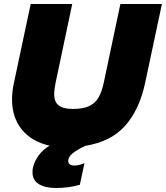

<svg xmlns="http://www.w3.org/2000/svg" viewBox="-20 -719 827 957"><path d="M787 -699 703 -304Q675 -173 604.5 -93Q534 -13 405 8Q361 29 340.5 46.5Q320 64 320 84Q320 94 328 100Q336 106 349 106Q374 106 401 94L378 202Q323 218 259 218Q205 218 173.5 198.5Q142 179 142 140Q142 126 144 118Q152 83 173.5 54.5Q195 26 227 7Q138 -13 89 -73Q40 -133 40 -224Q40 -262 49 -304L133 -699H340L257 -306Q250 -269 250 -252Q250 -211 272.5 -193.5Q295 -176 344 -176Q394 -176 424 -190Q454 -204 470.5 -232Q487 -260 497 -306L580 -699Z"/></svg>

Font: Prompt ExtraBold
Style: Italic
Weight: 800
Italic angle: -12°
Designer: Katatrad Team
Foundry: CadsonDemak
Version: Version 1.001